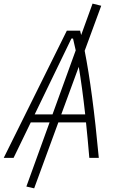

<svg xmlns="http://www.w3.org/2000/svg" viewBox="-32 -861 638 1047"><path d="M154.3 166 111.8 156.2 238.3 -193.4H135.7L42 0H-11.7L332.5 -693.8H404.8Q407.7 -682.1 410.6 -669.9L472.7 -841.3L520 -829.6L429.7 -584Q451.2 -475.1 470.2 -331.5Q489.3 -188 506.8 0H455.1Q446.3 -105 437 -193.4H286.1ZM254.4 -237.3 380.9 -586.4Q373.5 -620.6 366.2 -650.9H357.4L157.2 -237.3ZM397.5 -496.6 302.2 -237.3H432.6Q416 -386.7 397.5 -496.6Z"/></svg>

Font: Cascadia Code ExtraLight
Style: Italic
Weight: 200
Italic angle: -10°
Monospace: yes
Designer: Aaron Bell
Foundry: Saja Typeworks
Version: Version 2404.023; ttfautohint (v1.8.4)